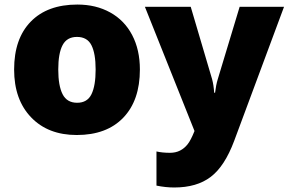

<svg xmlns="http://www.w3.org/2000/svg" viewBox="-20 -583 1267 843"><path d="M594.2 -277.8Q594.2 -142.1 521.2 -66.2Q448.2 9.8 316.9 9.8Q190.9 9.8 116.5 -67.9Q42 -145.5 42 -277.8Q42 -413.1 115 -488Q188 -563 319.8 -563Q401.4 -563 463.9 -528.3Q526.4 -493.7 560.3 -429Q594.2 -364.3 594.2 -277.8ZM235.8 -277.8Q235.8 -206.5 254.9 -169.2Q273.9 -131.8 318.8 -131.8Q363.3 -131.8 381.6 -169.2Q399.9 -206.5 399.9 -277.8Q399.9 -348.6 381.3 -384.8Q362.8 -420.9 317.9 -420.9Q273.9 -420.9 254.9 -385Q235.8 -349.1 235.8 -277.8ZM616.2 -553.2H817.4L911.1 -235.8Q918 -210.9 920.4 -175.8H924.3Q928.2 -209.5 936 -234.9L1032.2 -553.2H1227.1L1008.3 35.2Q966.3 147.5 905 193.8Q843.8 240.2 745.1 240.2Q707 240.2 667 231.9V82Q692.9 87.9 726.1 87.9Q751.5 87.9 770.5 78.1Q789.6 68.4 803.7 50.5Q817.9 32.7 834 -7.8Z"/></svg>

Font: OpenSansExtrabold
Style: Regular
Weight: 800
Foundry: Ascender Corporation
Version: Version 1.10